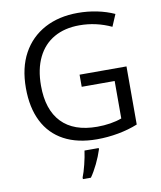

<svg xmlns="http://www.w3.org/2000/svg" viewBox="-100 -804 924 1104"><g transform="rotate(-10 362.0 -252.0)"><path d="M61.5 -350.6Q61.5 -469.2 107.2 -552.7Q152.8 -636.2 236.8 -681.2Q319.8 -725.1 429.7 -725.1Q487.3 -725.1 542 -713.9Q596.7 -702.6 642.6 -681.6L612.8 -611.8Q523.9 -653.3 426.8 -653.3Q340.8 -653.3 278.6 -617.9Q216.3 -582.5 182.9 -514.2Q149.4 -445.8 149.4 -349.1Q149.4 -209 220.2 -135Q291 -61 427.7 -61Q467.3 -61 504.4 -66.9Q541.5 -72.8 571.3 -84V-302.7H378.9V-373.5H652.8V-34.2Q599.6 -12.7 538.1 -1.5Q476.6 9.8 414.1 9.8Q300.8 9.8 221.7 -32.7Q142.6 -75.2 102.1 -156Q61.5 -236.8 61.5 -350.6ZM331.1 61H414.1V68.8Q401.4 108.4 381.6 149.4Q361.8 190.4 340.3 221.2H293.5V211.4Q304.2 185.5 315.2 141.4Q326.2 97.2 331.1 61Z"/></g></svg>

Font: Viking Open Sans
Style: Regular
Weight: 400
Foundry: Ascender Corporation
Version: Version 2.001